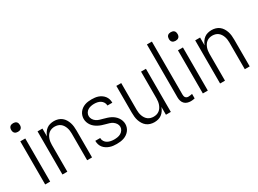

<svg xmlns="http://www.w3.org/2000/svg" viewBox="-38 -1366 2690 2005"><g transform="rotate(-30 1307.0 -363.5)"><path d="M89 0V-520H149V0ZM119 -618Q108 -618 97.5 -621Q87 -624 79.5 -631.5Q72 -639 69 -649Q66 -659 66 -670Q66 -681 69 -691Q72 -701 79.5 -708.5Q87 -716 97.5 -719Q108 -722 119 -722Q129 -722 139.5 -719Q150 -716 157.5 -708.5Q165 -701 168 -691Q171 -681 171 -670Q171 -659 168 -649Q165 -639 157.5 -631.5Q150 -624 139.5 -621Q129 -618 119 -618Z M297 0V-520H356V-426Q364 -448 377.5 -468Q391 -488 409.5 -502Q428 -516 451 -522Q474 -528 498 -528Q522 -528 546 -521Q570 -514 589 -499Q608 -484 621 -463Q634 -442 641.5 -419Q649 -396 651.5 -371.5Q654 -347 654 -323V0H595V-323Q595 -341 592.5 -359Q590 -377 584 -394Q578 -411 568 -426.5Q558 -442 543.5 -453Q529 -464 511.5 -469Q494 -474 475 -474Q457 -474 439.5 -469Q422 -464 407.5 -453Q393 -442 383 -426.5Q373 -411 367 -394Q361 -377 358.5 -359Q356 -341 356 -323V0Z M949 8Q928 8 907 5.5Q886 3 866 -4Q846 -11 828 -22.5Q810 -34 796.5 -50.5Q783 -67 776.5 -87.5Q770 -108 770 -129V-133H829V-131Q829 -110 840.5 -92Q852 -74 870 -64Q888 -54 908.5 -50Q929 -46 949 -46Q970 -46 990.5 -49.5Q1011 -53 1028.5 -63Q1046 -73 1058 -91Q1070 -109 1070 -129Q1070 -151 1058 -169.5Q1046 -188 1028.5 -200Q1011 -212 990.5 -218Q970 -224 949.5 -229.5Q929 -235 909 -241.5Q889 -248 870 -258Q851 -268 834.5 -281Q818 -294 805.5 -311.5Q793 -329 786 -349.5Q779 -370 779 -391Q779 -412 785.5 -432Q792 -452 804.5 -468.5Q817 -485 834 -497Q851 -509 870.5 -516Q890 -523 910.5 -525.5Q931 -528 952 -528Q972 -528 992.5 -525.5Q1013 -523 1032.5 -516Q1052 -509 1069 -497Q1086 -485 1098.5 -468.5Q1111 -452 1117 -432.5Q1123 -413 1123 -392V-389H1064V-391Q1064 -410 1053.5 -427.5Q1043 -445 1026.5 -455.5Q1010 -466 990.5 -470Q971 -474 952 -474Q932 -474 912.5 -470Q893 -466 876.5 -456Q860 -446 849.5 -428.5Q839 -411 839 -391Q839 -370 850.5 -351Q862 -332 879.5 -320Q897 -308 917.5 -302Q938 -296 958.5 -290.5Q979 -285 999.5 -278.5Q1020 -272 1039 -262.5Q1058 -253 1074.5 -239.5Q1091 -226 1103.5 -208.5Q1116 -191 1123 -170.5Q1130 -150 1130 -129Q1130 -108 1123 -87.5Q1116 -67 1102.5 -50.5Q1089 -34 1071 -22Q1053 -10 1033 -3.5Q1013 3 992 5.5Q971 8 949 8Z M1403 8Q1379 8 1355 1Q1331 -6 1312 -21Q1293 -36 1280 -57Q1267 -78 1259.5 -101Q1252 -124 1249.5 -148.5Q1247 -173 1247 -197V-520H1306V-197Q1306 -179 1308.5 -161Q1311 -143 1317 -126Q1323 -109 1333 -93.5Q1343 -78 1357.5 -67Q1372 -56 1389.5 -51Q1407 -46 1426 -46Q1444 -46 1461.5 -51Q1479 -56 1493.5 -67Q1508 -78 1518 -93.5Q1528 -109 1534 -126Q1540 -143 1542.5 -161Q1545 -179 1545 -197V-520H1604V0H1545V-94Q1537 -72 1523.5 -52Q1510 -32 1491.5 -18Q1473 -4 1450 2Q1427 8 1403 8Z M1842 8Q1821 8 1800.5 1.5Q1780 -5 1766 -20Q1752 -35 1746 -55Q1740 -75 1740 -96V-735H1800V-96Q1800 -87 1802 -77.5Q1804 -68 1809.5 -61Q1815 -54 1823.5 -50Q1832 -46 1842 -46Q1854 -46 1866 -48Q1878 -50 1890 -52V2Q1878 5 1866 6.5Q1854 8 1842 8Z M1990 0V-520H2050V0ZM2020 -618Q2009 -618 1998.5 -621Q1988 -624 1980.5 -631.5Q1973 -639 1970 -649Q1967 -659 1967 -670Q1967 -681 1970 -691Q1973 -701 1980.5 -708.5Q1988 -716 1998.5 -719Q2009 -722 2020 -722Q2030 -722 2040.5 -719Q2051 -716 2058.5 -708.5Q2066 -701 2069 -691Q2072 -681 2072 -670Q2072 -659 2069 -649Q2066 -639 2058.5 -631.5Q2051 -624 2040.5 -621Q2030 -618 2020 -618Z M2198 0V-520H2257V-426Q2265 -448 2278.5 -468Q2292 -488 2310.5 -502Q2329 -516 2352 -522Q2375 -528 2399 -528Q2423 -528 2447 -521Q2471 -514 2490 -499Q2509 -484 2522 -463Q2535 -442 2542.5 -419Q2550 -396 2552.5 -371.5Q2555 -347 2555 -323V0H2496V-323Q2496 -341 2493.5 -359Q2491 -377 2485 -394Q2479 -411 2469 -426.5Q2459 -442 2444.5 -453Q2430 -464 2412.5 -469Q2395 -474 2376 -474Q2358 -474 2340.5 -469Q2323 -464 2308.5 -453Q2294 -442 2284 -426.5Q2274 -411 2268 -394Q2262 -377 2259.5 -359Q2257 -341 2257 -323V0Z"/></g></svg>

Font: Iosevka QP Light
Style: Regular
Weight: 300
Designer: Belleve Invis
Foundry: Belleve Invis
Version: Version 20.0.0; ttfautohint (v1.8.4)